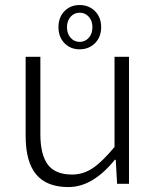

<svg xmlns="http://www.w3.org/2000/svg" viewBox="-20 -738 640 771"><path d="M361.6 -564.7Q336.9 -540 299.8 -540Q262.7 -540 238.8 -564.7Q214.8 -589.4 214.8 -628.9Q214.8 -668.5 238.8 -693.1Q262.7 -717.8 299.8 -717.8Q336.9 -717.8 361.6 -693.1Q386.2 -668.5 386.2 -628.9Q386.2 -589.4 361.6 -564.7ZM299.8 -569.8Q321.8 -569.8 336.4 -586.2Q351.1 -602.5 351.1 -628.9Q351.1 -654.8 336.4 -670.9Q321.8 -687 299.8 -687Q278.3 -687 263.7 -670.9Q249 -654.8 249 -628.9Q249 -602.5 263.7 -586.2Q278.3 -569.8 299.8 -569.8ZM254.9 13.2Q167.5 13.2 125.2 -37.6Q83 -88.4 83 -191.9V-509.8H142.1V-200.2Q142.1 -116.7 172.1 -76.9Q202.1 -37.1 269 -37.1Q314.5 -37.1 352.8 -63Q391.1 -88.9 439.9 -147.9V-509.8H498V0H450.2L444.8 -96.2H440.9Q352.5 13.2 254.9 13.2Z"/></svg>

Font: Office Code Pro Light
Style: Regular
Weight: 300
Designer: Nathan Rutzky & Paul D. Hunt
Foundry: Adobe Systems Incorporated
Version: Version 1.004;PS 001.004;hotconv 1.0.70;makeotf.lib2.5.58329